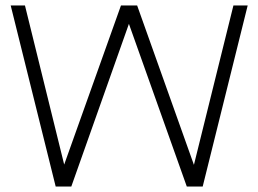

<svg xmlns="http://www.w3.org/2000/svg" viewBox="-20 -680 942 700"><path d="M183 0 19 -660H71L214 -80L421 -660H480L687 -79L831 -660H883L719 0H661L450 -593L240 0Z"/></svg>

Font: Lil Grotesk Light
Style: Regular
Weight: 300
Designer: Bastien Sozeau
Foundry: NBR — Bastien Sozeau
Version: Version 3.003; ttfautohint (v1.8.4.7-5d5b);gftools[0.9.33]